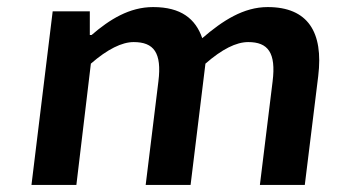

<svg xmlns="http://www.w3.org/2000/svg" viewBox="-20 -523 954 543"><path d="M69 0H196L237 -343C284 -384 325 -404 358 -404C415 -404 438 -374 428 -293L392 0H519L561 -343C608 -384 648 -404 682 -404C738 -404 761 -374 751 -293L715 0H842L880 -308C895 -432 851 -503 737 -503C669 -503 610 -465 552 -415C533 -470 492 -503 413 -503C346 -503 290 -468 239 -424H234V-491H129Z"/></svg>

Font: Falling Sky
Style: ExtObl
Weight: 400
Designer: Paul D. Hunt
Foundry: Adobe Systems Incorporated
Version: Version 1.02